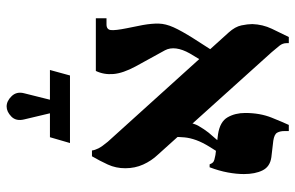

<svg xmlns="http://www.w3.org/2000/svg" viewBox="-180 -458 913 594"><g transform="rotate(90 277.0 -160.5)"><path d="M445 12Q444 3 438.5 -8Q433 -19 418 -37L80 -411Q62 -431 58 -450.5Q54 -470 54 -484Q55 -516 68.5 -544.5Q82 -573 94 -597H113V-590Q113 -578 121 -568Q129 -558 141 -544L458 -192Q477 -172 488.5 -146.5Q500 -121 500 -91Q500 -62 488.5 -37Q477 -12 463 12ZM36 0V-33H55Q71 -33 72.5 -46.5Q74 -60 67 -95L57 -145Q52 -173 52.5 -194.5Q53 -216 64 -240.5Q75 -265 99 -303L142 -370L171 -334L145 -291Q132 -268 129.5 -248.5Q127 -229 135 -214L185 -123Q206 -84 208.5 -54.5Q211 -25 199 0ZM403 -239 360 -286Q360 -302 369.5 -318.5Q379 -335 390 -349L415 -378L447 -373L435 -354Q420 -330 413 -310.5Q406 -291 404.5 -274Q403 -257 403 -239ZM488 -352Q485 -360 480.5 -363.5Q476 -367 459 -370L395 -378Q356 -384 342.5 -407.5Q329 -431 329 -462Q329 -508 343.5 -544Q358 -580 366 -597H385V-583Q385 -570 390 -561Q395 -552 415 -549L466 -543Q495 -539 506.5 -516Q518 -493 518 -458Q518 -435 513 -408Q508 -381 497 -352ZM309 276Q292 276 277 260.5Q262 245 268 222L288 142H196L213 80H422L404 142H330L349 222Q355 247 340 261.5Q325 276 309 276Z"/></g></svg>

Font: Frank Ruhl Libre ExtraBold
Style: Regular
Weight: 800
Designer: Yanek Iontef
Foundry: Fontef
Version: Version 6.003;gftools[0.9.30]